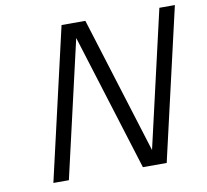

<svg xmlns="http://www.w3.org/2000/svg" viewBox="-78 -780 932 866"><g transform="rotate(-10 388.5 -347.5)"><path d="M98 0 258 -695H367L562 -69L706 -695H777L617 0H508L313 -626L169 0Z"/></g></svg>

Font: Coval
Style: ExtraLight Italic
Weight: 200
Foundry: Context Ltd
Version: Version 001.000